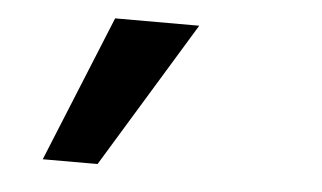

<svg xmlns="http://www.w3.org/2000/svg" viewBox="-34 -174 668 398"><g transform="rotate(5 300.0 25.0)"><path d="M67 177 191 -127H366L181 177Z"/></g></svg>

Font: Red Hat Mono
Style: Bold Italic
Weight: 700
Italic angle: -12°
Monospace: yes
Designer: Pentagram, MCKL
Foundry: Pentagram, MCKL
Version: Version 1.023; ttfautohint (v1.8.3)